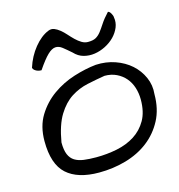

<svg xmlns="http://www.w3.org/2000/svg" viewBox="-116 -901 935 1004"><g transform="rotate(-15 351.5 -399.0)"><path d="M63.5 -231.4Q63.5 -311.5 98.6 -368.7Q133.8 -425.8 187.5 -463.9Q241.2 -502 304.7 -522Q368.2 -542 425.8 -547.9Q481.4 -550.8 530.3 -533.7Q579.1 -516.6 614.3 -485.4Q649.4 -454.1 668.5 -411.1Q687.5 -368.2 682.6 -320.3Q682.6 -240.2 650.9 -180.2Q619.1 -120.1 566.4 -79.6Q513.7 -39.1 443.8 -19Q374 1 297.9 1Q182.6 1 123 -52.7Q63.5 -106.4 63.5 -231.4ZM147.5 -202.1Q147.5 -161.1 157.7 -136.7Q168 -112.3 188 -100.1Q208 -87.9 236.8 -84Q265.6 -80.1 303.7 -80.1Q362.3 -80.1 417 -91.3Q471.7 -102.5 513.7 -129.4Q555.7 -156.2 581.1 -200.7Q606.4 -245.1 606.4 -311.5Q606.4 -345.7 596.7 -376.5Q586.9 -407.2 567.4 -430.2Q547.9 -453.1 519.5 -466.8Q491.2 -480.5 455.1 -480.5Q407.2 -472.7 359.4 -462.4Q311.5 -452.1 269.5 -425.3Q227.5 -398.4 195.3 -346.2Q163.1 -293.9 147.5 -202.1ZM325.2 -641.6Q300.8 -663.1 282.2 -677.7Q263.7 -692.4 244.6 -690.9Q225.6 -689.5 202.6 -667.5Q179.7 -645.5 144.5 -593.8Q140.6 -593.8 133.8 -594.7Q127 -595.7 120.1 -598.6Q113.3 -601.6 107.4 -606.4Q101.6 -611.3 99.6 -619.1Q118.2 -677.7 154.8 -722.7Q191.4 -767.6 232.4 -784.2Q249 -791 264.2 -785.2Q279.3 -779.3 294.4 -767.1Q309.6 -754.9 323.7 -738.8Q337.9 -722.7 353 -708Q368.2 -693.4 384.3 -683.6Q400.4 -673.8 418 -673.8Q445.3 -673.8 460.4 -682.1Q475.6 -690.4 488.3 -706.5Q501 -722.7 516.1 -746.1Q531.2 -769.5 558.6 -798.8Q566.4 -798.8 574.2 -785.6Q582 -772.5 582 -762.7Q586.9 -735.4 576.2 -709Q565.4 -682.6 544.4 -661.1Q523.4 -639.6 494.6 -625Q465.8 -610.4 435.5 -606Q405.3 -601.6 376.5 -609.4Q347.7 -617.2 325.2 -641.6Z"/></g></svg>

Font: Architects Daughter-petzku
Style: Regular
Weight: 400
Designer: Kimberly Geswein
Foundry: Kimberly Geswein
Version: Version 1.000 2010 initial release